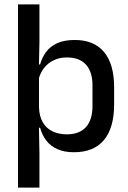

<svg xmlns="http://www.w3.org/2000/svg" viewBox="-20 -682 583 874"><path d="M316.5 11Q273 11 241.8 -2.8Q210.5 -16.5 191 -41.8Q171.5 -67 162.5 -100.5H130L157.5 -193Q159 -152 175 -124.8Q191 -97.5 219.2 -84Q247.5 -70.5 284.5 -70.5Q341 -70.5 371 -103.2Q401 -136 401 -199.5V-293Q401 -355.5 371.2 -388Q341.5 -420.5 284.5 -420.5Q250.5 -420.5 224 -407.5Q197.5 -394.5 180.2 -372.2Q163 -350 156 -321.5L133 -388.5H162.5Q171 -419.5 189.2 -444.8Q207.5 -470 239.5 -485Q271.5 -500 320.5 -500Q408 -500 453.8 -445Q499.5 -390 499.5 -284.5V-207Q499.5 -100.5 453.5 -44.8Q407.5 11 316.5 11ZM159.5 172H62V-662H159.5V-489L157 -374.5L157.5 -342.5V-141.5L157 -121.5L159.5 17Z"/></svg>

Font: Anek Malayalam Medium
Style: Regular
Weight: 500
Designer: Maithili Shingre (Malayalam) & Yesha Goshar (Latin)
Foundry: Ek Type
Version: Version 1.003